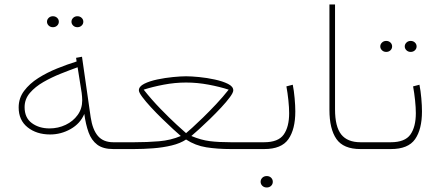

<svg xmlns="http://www.w3.org/2000/svg" viewBox="-20 -663 1960 854"><path d="M297.9 -566.4Q297.9 -576.2 305.4 -583.5Q313 -590.8 324.2 -590.8Q335.4 -590.8 343 -583.7Q350.6 -576.7 350.6 -566.4Q350.6 -556.2 343 -549.1Q335.4 -542 324.2 -542Q313 -542 305.4 -549.3Q297.9 -556.6 297.9 -566.4ZM189 -566.4Q189 -576.2 196.5 -583.5Q204.1 -590.8 215.3 -590.8Q226.6 -590.8 234.1 -583.7Q241.7 -576.7 241.7 -566.4Q241.7 -556.2 234.1 -549.1Q226.6 -542 215.3 -542Q204.1 -542 196.5 -549.3Q189 -556.6 189 -566.4ZM483.9 0Q438.5 0 412.6 -19.5Q386.7 -39.1 374 -74.2Q361.3 -109.4 355 -156.2Q336.9 -113.3 294.2 -89.1Q251.5 -64.9 203.1 -64.9Q142.6 -64.9 102.8 -96.7Q63 -128.4 63 -185.1Q63 -226.6 87.2 -258.8Q111.3 -291 150.1 -315.7Q189 -340.3 233.9 -358.4Q278.8 -376.5 320.8 -389.6L318.4 -405.8L344.7 -410.6L383.3 -141.6Q391.6 -86.4 415.5 -58.3Q439.5 -30.3 483.9 -30.3H513.7V0ZM345.7 -216.3Q345.7 -224.6 345 -232.7Q344.2 -240.7 343.3 -249.5L325.2 -363.8Q291 -351.6 250.5 -335.4Q210 -319.3 173.3 -298.3Q136.7 -277.3 113 -249.8Q89.4 -222.2 89.4 -186.5Q89.4 -139.2 121.6 -115.5Q153.8 -91.8 200.2 -91.8Q238.8 -91.8 272 -107.7Q305.2 -123.5 325.4 -151.6Q345.7 -179.7 345.7 -216.3Z M807.6 -323.7Q830.6 -323.7 865.5 -320.3Q900.4 -316.9 935.3 -309.3Q970.2 -301.8 993.9 -290Q1017.6 -278.3 1017.6 -261.2Q1017.6 -251 1002.4 -230.5Q987.3 -210 963.6 -184.6Q939.9 -159.2 913.8 -133.8Q887.7 -108.4 865.2 -88.1Q842.8 -67.9 831.1 -58.1Q874.5 -40 913.3 -35.2Q952.1 -30.3 1007.3 -30.3H1085.9V0H1007.3Q946.8 0 897.7 -7.8Q848.6 -15.6 807.6 -42.5Q782.2 -25.4 743.9 -16.1Q705.6 -6.8 661.6 -3.4Q617.7 0 576.2 0H494.1V-30.3H576.7Q635.3 -30.3 687.5 -34.7Q739.7 -39.1 784.2 -58.1Q772 -68.4 749.5 -89.1Q727.1 -109.9 700.9 -135.3Q674.8 -160.6 651.4 -186Q627.9 -211.4 612.8 -231.7Q597.7 -252 597.7 -261.2Q597.7 -278.3 621.3 -290.3Q645 -302.2 679.9 -309.6Q714.8 -316.9 749.8 -320.3Q784.7 -323.7 807.6 -323.7ZM807.6 -295.9Q758.3 -295.9 708.3 -286.4Q658.2 -276.9 619.1 -264.2Q654.3 -219.7 694.3 -178.5Q734.4 -137.2 766.1 -108.2Q797.9 -79.1 807.6 -70.8Q814.9 -76.7 835.2 -95Q855.5 -113.3 883.3 -140.4Q911.1 -167.5 941.2 -199.5Q971.2 -231.4 997.1 -264.2Q958.5 -276.9 908 -286.4Q857.4 -295.9 807.6 -295.9Z M1065.9 -30.3H1154.3Q1217.8 -30.3 1241.9 -64.5Q1266.1 -98.6 1266.1 -159.7Q1266.1 -184.6 1262.7 -217Q1259.3 -249.5 1253.9 -278.8L1282.2 -286.1Q1287.6 -259.3 1290.5 -226.1Q1293.5 -192.9 1293.5 -167.5Q1293.5 -87.9 1262.7 -43.9Q1231.9 0 1155.3 0H1065.9ZM1139.2 145.5Q1139.2 135.3 1146.7 127.7Q1154.3 120.1 1166.5 120.1Q1178.2 120.1 1185.8 127.4Q1193.4 134.8 1193.4 145.5Q1193.4 156.2 1185.8 163.6Q1178.2 170.9 1166.5 170.9Q1154.3 170.9 1146.7 163.3Q1139.2 155.8 1139.2 145.5Z M1445.3 -643.1H1470.2V-176.3Q1470.2 -99.6 1497.8 -64.9Q1525.4 -30.3 1583.5 -30.3H1613.3V0H1583.5Q1507.3 0 1476.3 -44.9Q1445.3 -89.8 1445.3 -174.3Z M1780.3 -456.5Q1780.3 -466.3 1787.8 -473.6Q1795.4 -481 1806.6 -481Q1817.9 -481 1825.4 -473.9Q1833 -466.8 1833 -456.5Q1833 -446.3 1825.4 -439.2Q1817.9 -432.1 1806.6 -432.1Q1795.4 -432.1 1787.8 -439.5Q1780.3 -446.8 1780.3 -456.5ZM1671.4 -456.5Q1671.4 -466.3 1679 -473.6Q1686.5 -481 1697.8 -481Q1709 -481 1716.6 -473.9Q1724.1 -466.8 1724.1 -456.5Q1724.1 -446.3 1716.6 -439.2Q1709 -432.1 1697.8 -432.1Q1686.5 -432.1 1679 -439.5Q1671.4 -446.8 1671.4 -456.5ZM1593.8 -30.3H1717.8Q1781.2 -30.3 1805.4 -64.5Q1829.6 -98.6 1829.6 -159.7Q1829.6 -184.6 1826.2 -217Q1822.8 -249.5 1817.4 -278.8L1845.7 -286.1Q1851.1 -259.3 1854 -226.1Q1856.9 -192.9 1856.9 -167.5Q1856.9 -87.9 1826.2 -43.9Q1795.4 0 1718.8 0H1593.8Z"/></svg>

Font: Vazirmatn RD UI Thin
Style: Regular
Weight: 100
Designer: Saber Rastikerdar
Foundry: Saber Rastikerdar
Version: Version 33.003